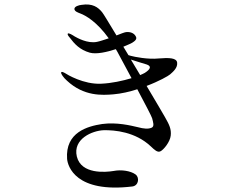

<svg xmlns="http://www.w3.org/2000/svg" viewBox="-20 -814 1040 867"><path d="M780 -530C779 -553 743 -554 696 -550C649 -545 588 -557 570 -562C567 -563 563 -564 560 -565C552 -578 544 -591 537 -603C558 -611 573 -619 577 -621C588 -628 601 -637 593 -650C585 -665 568 -671 549 -669C542 -668 526 -662 506 -654C472 -710 447 -752 441 -759C423 -781 398 -800 348 -792C337 -791 315 -785 316 -773C317 -762 333 -757 343 -753C367 -744 417 -716 471 -641C452 -635 433 -628 418 -625C375 -616 327 -644 318 -649C307 -656 290 -667 286 -662C284 -659 287 -653 295 -644C316 -616 340 -589 386 -576C416 -568 463 -579 503 -592C508 -584 512 -577 516 -569C535 -533 555 -496 574 -461C534 -449 484 -438 437 -436C358 -432 282 -478 275 -483C268 -487 257 -493 256 -486C255 -481 266 -464 282 -450C359 -378 442 -384 492 -388C528 -391 566 -400 600 -411C636 -343 664 -290 667 -280C671 -263 679 -243 664 -237C649 -231 631 -232 601 -240C571 -247 507 -263 441 -254C376 -244 274 -217 283 -96C286 -63 322 59 578 28C607 24 611 -14 591 -27C570 -42 529 -49 493 -42C457 -36 347 -26 327 -107C308 -187 397 -224 448 -226C498 -227 591 -219 661 -153C678 -137 691 -124 705 -131C719 -138 748 -173 751 -202C754 -231 745 -250 725 -285C718 -298 684 -355 642 -426C698 -447 740 -471 748 -478C763 -491 782 -508 780 -530ZM634 -485C629 -482 622 -479 613 -475C599 -498 585 -522 571 -545C597 -536 627 -528 642 -523C666 -515 659 -501 634 -485Z"/></svg>

Font: Shippori Mincho
Style: Regular
Weight: 400
Designer: Bonji Tadano  Ryoko NISHIZUKA  (kana & ideographs); Frank Grießhammer (Latin, Greek & Cyrillic); Wenlong ZHANG  (bopomof
Foundry: Adobe Systems Incorporated
Version: Version 1.003;PS 1.001;hotconv 16.6.54;makeotf.lib2.5.65590